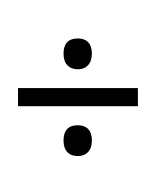

<svg xmlns="http://www.w3.org/2000/svg" viewBox="-20 -734 612 754"><path d="M285.6 -583Q312 -583 326.4 -567.9Q340.8 -552.7 340.8 -522.9Q340.3 -493.2 325.4 -477.5Q310.5 -461.9 285.6 -461.9Q259.8 -461.9 244.6 -477.8Q229.5 -493.7 229.5 -522.9Q229.5 -583 285.6 -583ZM50.8 -316.9V-388.2H521.5V-316.9ZM285.6 -242.2Q312 -242.2 326.4 -227.1Q340.8 -211.9 340.8 -182.1Q340.8 -152.8 325.9 -137Q311 -121.1 285.6 -121.1Q258.8 -121.1 244.1 -137Q229.5 -152.8 229.5 -182.1Q229.5 -242.2 285.6 -242.2ZM283.2 0ZM288.6 -714.4Z"/></svg>

Font: Noto Sans Tamil
Style: Regular
Weight: 400
Designer: Monotype Design team
Foundry: Monotype Imaging Inc.
Version: Version 1.06 uh